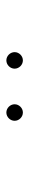

<svg xmlns="http://www.w3.org/2000/svg" viewBox="236 -969 92 604"><g transform="rotate(90 282.0 -667.0)"><path d="M334 -641C348 -641 360 -653 360 -667C360 -681 348 -693 334 -693C320 -693 308 -681 308 -667C308 -653 320 -641 334 -641ZM170 -641C184 -641 196 -653 196 -667C196 -681 184 -693 170 -693C156 -693 144 -681 144 -667C144 -653 156 -641 170 -641Z"/></g></svg>

Font: Montserrat-Alt1 Thin
Style: Regular
Weight: 100
Designer: Differentunic
Foundry: Differentunic
Version: Version 7.222